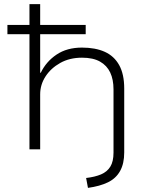

<svg xmlns="http://www.w3.org/2000/svg" viewBox="-20 -725 733 932"><path d="M407 187 398 139Q441 134 470.5 121.5Q500 109 515.5 84Q531 59 531 16V-291Q531 -339 515 -373Q499 -407 465.5 -426Q432 -445 378 -445Q318 -445 272.5 -419.5Q227 -394 201 -354Q175 -314 175 -267V0H123V-559H16V-604H123V-705H175V-604H396V-559H175V-372H178Q204 -426 254.5 -460Q305 -494 378 -494Q443 -494 488.5 -473.5Q534 -453 558.5 -409Q583 -365 583 -295V15Q583 69 563 105Q543 141 504 160Q465 179 407 187Z"/></svg>

Font: Nunito Sans 7pt SemiExpanded ExtraLight
Style: Regular
Weight: 250
Width: 6
Designer: Vernon Adams
Foundry: Vernon Adams
Version: Version 3.101;gftools[0.9.27]